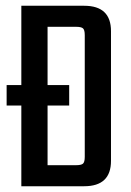

<svg xmlns="http://www.w3.org/2000/svg" viewBox="-20 -646 454 666"><path d="M54 -626H272Q365 -626 365 -538V-88Q365 0 272 0H54V-280H3V-351H54ZM274 -102V-524Q274 -542 268 -547.5Q262 -553 244 -553H145V-351H220V-280H145V-73H244Q262 -73 268 -78.5Q274 -84 274 -102Z"/></svg>

Font: Teko Regular
Style: Regular
Weight: 400
Designer: Manushi Parikh, Jonny Pinhorn
Foundry: Indian Type Foundry
Version: Version 1.105;PS 1.0;hotconv 1.0.78;makeotf.lib2.5.61930; tt